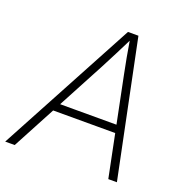

<svg xmlns="http://www.w3.org/2000/svg" viewBox="-150 -846 927 963"><g transform="rotate(20 313.5 -364.0)"><path d="M-19.5 0 371.1 -727.5H426.8L576.7 0H530.8L425.3 -520Q417.5 -558.1 408.9 -604.5Q400.4 -650.9 391.1 -708H403.8Q376 -652.3 352.5 -606Q329.1 -559.6 308.1 -520L31.2 0ZM134.8 -229 141.6 -270.5H505.4L498.5 -229Z"/></g></svg>

Font: Inter 18pt ExtraLight
Style: Italic
Weight: 250
Italic angle: -9.3988°
Designer: Rasmus Andersson
Foundry: rsms
Version: Version 4.001;git-66647c0bb